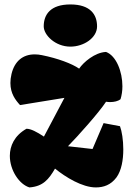

<svg xmlns="http://www.w3.org/2000/svg" viewBox="-20 -817 594 847"><path d="M109.9 9.8C169.9 5.4 195.3 -25.9 222.7 -73.2C269.5 -35.2 342.8 9.8 402.8 9.8C437 9.8 468.8 -1 493.7 -34.2C516.1 -64.9 523.9 -112.3 523.9 -157.7C523.9 -199.2 517.6 -238.3 509.3 -260.3L437 -273.9L388.2 -159.7L279.8 -171.9C321.8 -214.4 417 -320.8 447.8 -368.2C453.6 -367.2 460 -366.7 466.3 -366.7C483.4 -366.7 501 -370.6 511.7 -379.4C517.1 -396.5 520 -416.5 520 -436.5C520 -500.5 493.2 -570.8 447.8 -587.9C398.4 -585.9 347.7 -542 329.1 -514.2C297.9 -536.1 234.9 -559.6 165 -573.7C153.8 -576.2 143.1 -577.1 132.8 -577.1C81.1 -577.1 44.4 -547.4 30.8 -490.7C27.3 -476.1 25.9 -462.9 25.9 -450.7C25.9 -404.3 48.3 -375.5 68.4 -353.5L264.2 -385.3L173.8 -214.4C142.1 -235.4 116.2 -249 96.7 -249C43.5 -218.8 23.4 -173.3 23.4 -129.4C23.4 -65.4 65.4 -3.4 109.9 9.8ZM290.5 -611.3C349.6 -611.3 408.2 -649.9 408.2 -700.7C408.2 -752.9 378.4 -797.4 290.5 -797.4C202.6 -797.4 172.9 -752.9 172.9 -700.7C172.9 -662.6 223.6 -611.3 290.5 -611.3Z"/></svg>

Font: Kavoon
Style: Regular
Weight: 400
Designer: Viktoriya Grabowska
Foundry: Viktoriya Grabowska
Version: Version 1.002